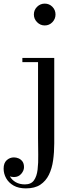

<svg xmlns="http://www.w3.org/2000/svg" viewBox="-86 -780 414 1060"><path d="M57 260Q16.5 260 -10.8 244.5Q-38 229 -52 204Q-66 179 -66 151Q-66 120 -49 104.5Q-32 89 -9 89Q3.5 89 16.2 94.2Q29 99.5 37.8 111.2Q46.5 123 46.5 143Q46.5 162 31.2 179.8Q16 197.5 -9 197.5Q-23.5 197.5 -36.5 192Q-49.5 186.5 -57.2 176.2Q-65 166 -65 151H-42.5Q-42.5 174 -31.2 194Q-20 214 1.2 226Q22.5 238 51.5 238Q85.5 238 101.2 216Q117 194 121.5 156.8Q126 119.5 125 73.5Q124 27.5 124 -20V-437H37.5V-460H213.5V11.5Q213.5 60.5 207.2 105.2Q201 150 184 184.8Q167 219.5 136.5 239.8Q106 260 57 260ZM161 -639.5Q136.5 -639.5 118.8 -657.5Q101 -675.5 101 -700Q101 -725 118.8 -742.5Q136.5 -760 161 -760Q186 -760 203.2 -742.5Q220.5 -725 220.5 -700Q220.5 -675.5 203.2 -657.5Q186 -639.5 161 -639.5Z"/></svg>

Font: BodoniModa 10 Custom
Style: Regular
Weight: 400
Designer: Owen Earl
Foundry: indestructible type
Version: Version 2.005